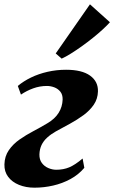

<svg xmlns="http://www.w3.org/2000/svg" viewBox="-24 -859 529 889"><path d="M135.5 10Q96 10 64 -3Q32 -16 13.8 -40.2Q-4.5 -64.5 -3.5 -98Q-2.5 -135.5 16.8 -163.5Q36 -191.5 66.2 -212.8Q96.5 -234 130.8 -252Q165 -270 195 -288Q230 -308.5 247.5 -336.5Q265 -364.5 266 -398Q266.5 -421 255.2 -434.8Q244 -448.5 227 -454.8Q210 -461 193.5 -461Q160.5 -461 130 -450Q99.5 -439 73 -421L58.5 -461Q84.5 -483 119.5 -500Q154.5 -517 196 -526.5Q237.5 -536 282 -536Q355.5 -536 393.2 -508.8Q431 -481.5 429.5 -435.5Q428.5 -401 410.2 -374.2Q392 -347.5 362.8 -326Q333.5 -304.5 300 -286.2Q266.5 -268 234.5 -250.5Q211.5 -237.5 194.5 -222Q177.5 -206.5 168.5 -187.8Q159.5 -169 158.5 -144.5Q158 -120.5 169.5 -104.8Q181 -89 199.5 -81Q218 -73 236.5 -73Q269.5 -73 296.5 -84.2Q323.5 -95.5 358.5 -125L366.5 -82Q339.5 -50 302 -29.8Q264.5 -9.5 222 0.2Q179.5 10 135.5 10ZM234 -611.5 392.5 -839 485 -756Q472.5 -742 452 -723Q431.5 -704 406.2 -683.8Q381 -663.5 354.8 -644.8Q328.5 -626 304 -610.8Q279.5 -595.5 261.5 -587.5Z"/></svg>

Font: Merriweather 96pt Black
Style: Italic
Weight: 900
Italic angle: -7.8°
Version: Version 2.101